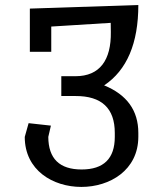

<svg xmlns="http://www.w3.org/2000/svg" viewBox="-20 -530 642 757"><path d="M301.8 138.2C214.4 138.2 170.9 95.2 170.4 9.8L180.7 -34.7L92.8 -44.4L77.6 9.8C77.6 141.6 189 207 300.8 207C413.1 207 524.9 141.1 525.4 9.8V-5.9C525.4 -94.2 480.5 -156.7 390.6 -193.4C480.5 -253.4 525.4 -359.4 525.4 -510.3L97.7 -496.1V-325.7H182.1V-425.3L416.5 -439.9L417 -403.8C418.5 -293.5 374 -229.5 277.3 -229.5H221.7V-151.4H277.3C380.9 -151.9 432.6 -103 432.6 -5.9V9.8C432.6 95.2 388.7 138.2 301.8 138.2Z"/></svg>

Font: Hack
Style: Regular
Weight: 400
Monospace: yes
Designer: Christopher Simpkins
Foundry: Christopher Simpkins
Version: Version 2.010